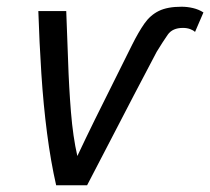

<svg xmlns="http://www.w3.org/2000/svg" viewBox="-20 -551 625 571"><path d="M147 0Q131 -70 120 -154.5Q109 -239 103 -332Q97 -425 94 -518H177Q180 -449 182.5 -370.5Q185 -292 191 -218Q197 -144 210 -87Q235 -140 262.5 -196Q290 -252 318.5 -308.5Q347 -365 373 -418Q392 -456 409.5 -481Q427 -506 452.5 -518.5Q478 -531 520 -531Q537 -531 554 -527Q571 -523 585 -514L560 -456Q555 -461 545.5 -464.5Q536 -468 524 -468Q493 -468 479 -448Q465 -428 446 -397Q412 -333 378.5 -268.5Q345 -204 310.5 -137.5Q276 -71 239 0Z"/></svg>

Font: Ubuntu Sans Mono
Style: Italic
Weight: 400
Italic angle: -13.5°
Monospace: yes
Designer: Dalton Maag Ltd
Foundry: Dalton Maag Ltd
Version: Version 1.006